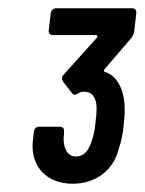

<svg xmlns="http://www.w3.org/2000/svg" viewBox="-20 -900 350 465"><path d="M282 -636C282 -678 266 -716 234 -726C231 -727 231 -729 233 -732L298 -808C301 -812 304 -817 305 -823L310 -868C311 -875 307 -880 300 -880H116C109 -880 104 -875 103 -868L98 -827C97 -820 101 -815 108 -815H213C216 -815 217 -812 215 -809L134 -719C129 -714 129 -708 133 -702L154 -675C158 -669 163 -670 170 -674C174 -677 179 -678 183 -678C203 -678 212 -665 214 -642C214 -629 213 -616 211 -600C209 -581 206 -569 201 -555C193 -533 182 -521 164 -521C144 -521 134 -539 134 -566C135 -571 135 -576 135 -581C136 -589 132 -593 125 -593H75C68 -593 63 -589 62 -581C61 -572 60 -562 59 -553C56 -495 94 -455 156 -455C213 -455 256 -489 268 -541C273 -555 277 -573 279 -592C281 -609 282 -622 282 -636Z"/></svg>

Font: Barlow Condensed SemiBold
Style: Italic
Weight: 600
Width: 3
Italic angle: -7°
Designer: Jeremy Tribby
Foundry: Tribby Type
Version: Version 1.422;hotconv 1.0.109;makeotfexe 2.5.65596